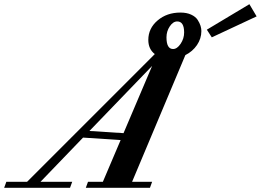

<svg xmlns="http://www.w3.org/2000/svg" viewBox="-91 -888 1234 908"><path d="M910.6 -711.4 887.2 -747.6 1088.4 -868.2 1122.6 -810.5ZM-71.3 0 -61 -28.3H37.1L641.1 -632.3Q610.4 -655.8 610.4 -699.2Q610.4 -753.9 654.3 -791.3Q698.2 -828.6 762.2 -828.6Q792 -828.6 813 -818.8Q834 -809.1 843.8 -793.9Q853.5 -778.8 857.4 -765.9Q861.3 -752.9 861.3 -741.2Q861.3 -705.6 840.6 -675Q819.8 -644.5 785.6 -627.4L533.7 -28.3H628.4L618.2 0H314.9L325.2 -28.3H395.5L479.5 -225.6L301.8 -237.3L100.6 -28.3H250.5L240.2 0ZM727.5 -656.2Q746.6 -656.2 763.2 -680.9Q779.8 -705.6 779.8 -734.4Q779.8 -786.6 747.1 -786.6Q727.5 -786.6 711.9 -763.4Q696.3 -740.2 696.3 -711.4Q696.3 -656.2 727.5 -656.2ZM332 -268.6 493.2 -258.3 628.4 -576.2Z"/></svg>

Font: Elstob
Style: Bold Italic
Weight: 700
Italic angle: -20°
Designer: Peter S. Baker
Version: Version 1.015